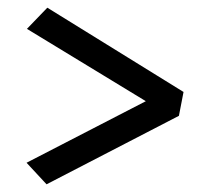

<svg xmlns="http://www.w3.org/2000/svg" viewBox="-20 -501 538 499"><path d="M103 -481 457 -262 445 -200 101 -22 49 -78 359 -238 50 -426Z"/></svg>

Font: Magra
Style: Regular
Weight: 400
Designer: Viviana Monsalve
Foundry: Viviana Monsalve
Version: Version 1.001